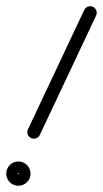

<svg xmlns="http://www.w3.org/2000/svg" viewBox="-27 -563 330 616"><path d="M243.3 -531C183.1 -403.3 122.9 -275.6 62.7 -148C57.8 -137.5 62.3 -125 72.8 -120C83.3 -115.1 95.8 -119.6 100.7 -130C160.9 -257.7 221.1 -385.4 281.3 -513C286.3 -523.5 281.8 -536 271.3 -541C260.8 -545.9 248.3 -541.4 243.3 -531ZM29 -6C29 -4.6 33.4 -9 32 -9C30.6 -9 35 -4.6 35 -6C35 -7.4 30.6 -3 32 -3C33.4 -3 29 -7.4 29 -6ZM-7 -6C-7 15.5 10.5 33 32 33C53.5 33 71 15.5 71 -6C71 -27.5 53.5 -45 32 -45C10.5 -45 -7 -27.5 -7 -6Z"/></svg>

Font: FRB American Cursive Guidelines Arrows Medium
Style: Italic
Weight: 500
Italic angle: -25°
Version: Version 2.0;Modular Font Editor K font №1